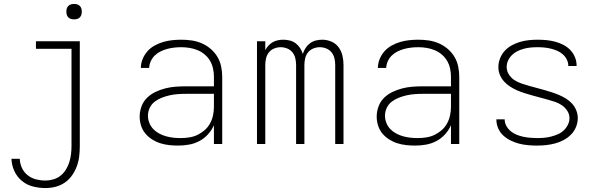

<svg xmlns="http://www.w3.org/2000/svg" viewBox="-20 -729 3040 972"><path d="M210 223Q178 223 146.5 215Q115 207 90.5 186.5Q66 166 52.5 136.5Q39 107 38 75H80Q81 99 91 121Q101 143 120 158Q139 173 162.5 179Q186 185 210 185Q230 185 250.5 179Q271 173 287 160Q303 147 314 129Q325 111 331 91.5Q337 72 339.5 51.5Q342 31 342 10V-482H162V-520H384V10Q384 36 381 62Q378 88 369 112.5Q360 137 345 158.5Q330 180 308.5 195Q287 210 261.5 216.5Q236 223 210 223ZM355 -631Q347 -631 339.5 -633Q332 -635 326 -641Q320 -647 318 -654.5Q316 -662 316 -670Q316 -678 318 -685.5Q320 -693 326 -699Q332 -705 339.5 -707Q347 -709 355 -709Q363 -709 370.5 -707Q378 -705 384 -699Q390 -693 392 -685.5Q394 -678 394 -670Q394 -662 392 -654.5Q390 -647 384 -641Q378 -635 370.5 -633Q363 -631 355 -631Z M882 8Q859 8 836 5.5Q813 3 791 -4Q769 -11 749.5 -23.5Q730 -36 715.5 -53.5Q701 -71 694 -93.5Q687 -116 687 -139Q687 -165 696.5 -190.5Q706 -216 724.5 -234Q743 -252 767 -263.5Q791 -275 816.5 -281.5Q842 -288 868 -290Q894 -292 920 -292H1063V-340Q1063 -361 1058.5 -382Q1054 -403 1043.5 -421Q1033 -439 1016.5 -453Q1000 -467 980.5 -475Q961 -483 940 -486.5Q919 -490 898 -490Q880 -490 862 -488Q844 -486 827 -481.5Q810 -477 793.5 -469Q777 -461 764 -448.5Q751 -436 743.5 -419.5Q736 -403 735 -385H693Q693 -408 702 -430Q711 -452 726.5 -469.5Q742 -487 763 -498.5Q784 -510 806 -516.5Q828 -523 851.5 -525.5Q875 -528 898 -528Q925 -528 951.5 -524Q978 -520 1002 -509.5Q1026 -499 1046.5 -481.5Q1067 -464 1080.5 -441.5Q1094 -419 1099.5 -392.5Q1105 -366 1105 -340V0H1063V-95Q1052 -70 1033 -49Q1014 -28 989.5 -15Q965 -2 937.5 3Q910 8 882 8ZM895 -30Q917 -30 939 -33.5Q961 -37 980.5 -46.5Q1000 -56 1016.5 -70.5Q1033 -85 1043.5 -104.5Q1054 -124 1058.5 -145.5Q1063 -167 1063 -189V-254H921Q900 -254 879.5 -252.5Q859 -251 839 -246.5Q819 -242 799.5 -234.5Q780 -227 763.5 -214.5Q747 -202 738 -183Q729 -164 729 -143Q729 -125 736 -107Q743 -89 756 -75.5Q769 -62 786 -53Q803 -44 821 -39Q839 -34 857.5 -32Q876 -30 895 -30Z M1281 0V-520H1323V-475Q1329 -487 1338.5 -497.5Q1348 -508 1360 -515Q1372 -522 1386 -525Q1400 -528 1414 -528Q1430 -528 1446.5 -524Q1463 -520 1476.5 -510Q1490 -500 1499 -486Q1508 -472 1513 -456Q1518 -472 1527 -486Q1536 -500 1549.5 -510Q1563 -520 1579 -524Q1595 -528 1612 -528Q1635 -528 1657.5 -518.5Q1680 -509 1694 -490Q1708 -471 1713.5 -447.5Q1719 -424 1719 -401V0H1677V-401Q1677 -417 1673 -434Q1669 -451 1658.5 -464Q1648 -477 1632 -483.5Q1616 -490 1599 -490Q1582 -490 1566 -483.5Q1550 -477 1539.5 -464Q1529 -451 1525 -434Q1521 -417 1521 -401V0H1479V-401Q1479 -417 1475 -434Q1471 -451 1460.5 -464Q1450 -477 1434 -483.5Q1418 -490 1401 -490Q1384 -490 1368 -483.5Q1352 -477 1341.5 -464Q1331 -451 1327 -434Q1323 -417 1323 -401V0Z M2082 8Q2059 8 2036 5.5Q2013 3 1991 -4Q1969 -11 1949.5 -23.5Q1930 -36 1915.5 -53.5Q1901 -71 1894 -93.5Q1887 -116 1887 -139Q1887 -165 1896.5 -190.5Q1906 -216 1924.5 -234Q1943 -252 1967 -263.5Q1991 -275 2016.5 -281.5Q2042 -288 2068 -290Q2094 -292 2120 -292H2263V-340Q2263 -361 2258.5 -382Q2254 -403 2243.5 -421Q2233 -439 2216.5 -453Q2200 -467 2180.5 -475Q2161 -483 2140 -486.5Q2119 -490 2098 -490Q2080 -490 2062 -488Q2044 -486 2027 -481.5Q2010 -477 1993.5 -469Q1977 -461 1964 -448.5Q1951 -436 1943.5 -419.5Q1936 -403 1935 -385H1893Q1893 -408 1902 -430Q1911 -452 1926.5 -469.5Q1942 -487 1963 -498.5Q1984 -510 2006 -516.5Q2028 -523 2051.5 -525.5Q2075 -528 2098 -528Q2125 -528 2151.5 -524Q2178 -520 2202 -509.5Q2226 -499 2246.5 -481.5Q2267 -464 2280.5 -441.5Q2294 -419 2299.5 -392.5Q2305 -366 2305 -340V0H2263V-95Q2252 -70 2233 -49Q2214 -28 2189.5 -15Q2165 -2 2137.5 3Q2110 8 2082 8ZM2095 -30Q2117 -30 2139 -33.5Q2161 -37 2180.5 -46.5Q2200 -56 2216.5 -70.5Q2233 -85 2243.5 -104.5Q2254 -124 2258.5 -145.5Q2263 -167 2263 -189V-254H2121Q2100 -254 2079.5 -252.5Q2059 -251 2039 -246.5Q2019 -242 1999.5 -234.5Q1980 -227 1963.5 -214.5Q1947 -202 1938 -183Q1929 -164 1929 -143Q1929 -125 1936 -107Q1943 -89 1956 -75.5Q1969 -62 1986 -53Q2003 -44 2021 -39Q2039 -34 2057.5 -32Q2076 -30 2095 -30Z M2699 8Q2676 8 2653.5 6Q2631 4 2609 -1.5Q2587 -7 2566.5 -17Q2546 -27 2529 -42Q2512 -57 2502.5 -78.5Q2493 -100 2493 -122V-125H2535V-124Q2535 -106 2544 -90.5Q2553 -75 2566.5 -64Q2580 -53 2596.5 -46.5Q2613 -40 2630 -36.5Q2647 -33 2664.5 -31.5Q2682 -30 2699 -30Q2717 -30 2734.5 -31.5Q2752 -33 2769.5 -37.5Q2787 -42 2803.5 -49Q2820 -56 2833 -68Q2846 -80 2854.5 -96.5Q2863 -113 2863 -131Q2863 -151 2852 -168Q2841 -185 2824 -196.5Q2807 -208 2788 -214Q2769 -220 2750 -225.5Q2731 -231 2711.5 -236Q2692 -241 2672.5 -246.5Q2653 -252 2634 -258Q2615 -264 2597 -272Q2579 -280 2562 -291Q2545 -302 2531.5 -317Q2518 -332 2510.5 -350.5Q2503 -369 2503 -389Q2503 -412 2511.5 -433.5Q2520 -455 2535 -471.5Q2550 -488 2570 -499Q2590 -510 2611.5 -516.5Q2633 -523 2656 -525.5Q2679 -528 2701 -528Q2723 -528 2745 -526Q2767 -524 2788.5 -518.5Q2810 -513 2830 -503Q2850 -493 2865.5 -477.5Q2881 -462 2890 -441Q2899 -420 2899 -398V-395H2857V-397Q2857 -413 2849 -428.5Q2841 -444 2828 -455Q2815 -466 2799.5 -472.5Q2784 -479 2767.5 -483Q2751 -487 2734.5 -488.5Q2718 -490 2701 -490Q2684 -490 2667 -488.5Q2650 -487 2633 -482.5Q2616 -478 2600.5 -470.5Q2585 -463 2572.5 -451Q2560 -439 2552.5 -423Q2545 -407 2545 -390Q2545 -370 2556 -352.5Q2567 -335 2583.5 -324Q2600 -313 2619.5 -306.5Q2639 -300 2658 -294.5Q2677 -289 2696.5 -284Q2716 -279 2735 -273.5Q2754 -268 2773 -262Q2792 -256 2810.5 -248Q2829 -240 2846 -229.5Q2863 -219 2876.5 -204Q2890 -189 2897.5 -170Q2905 -151 2905 -131Q2905 -108 2896 -86Q2887 -64 2870.5 -47.5Q2854 -31 2833.5 -20Q2813 -9 2790.5 -3Q2768 3 2745 5.5Q2722 8 2699 8Z"/></svg>

Font: Iosevka Extralight Extended
Style: Regular
Weight: 200
Width: 7
Monospace: yes
Designer: Belleve Invis
Foundry: Belleve Invis
Version: Version 32.5.0; ttfautohint (v1.8.4)